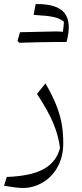

<svg xmlns="http://www.w3.org/2000/svg" viewBox="-20 -673 405 954"><path d="M294.3 37.1C294.3 -1 291 -35.7 284.8 -67.6C278.1 -99.5 268.1 -130.5 255.2 -161.4C242.4 -191.9 225.7 -224.3 205.7 -258.6L163.8 -206.2C200.5 -150.5 228.1 -101.4 245.7 -58.6C263.3 -15.7 273.8 24.8 278.1 62.4C268.6 98.1 251.4 125.7 227.1 146.2C202.9 166.7 172.4 181.4 136.2 190.5C99.5 199.5 59 204.8 13.8 206.2L0 250C14.8 252.4 30.5 254.8 47.1 257.1C63.8 259.5 79 261 92.9 261C128.6 261 161.4 251.9 191.9 233.8C222.4 216.2 247.1 190.5 266.2 156.7C284.8 123.3 294.3 83.3 294.3 37.1ZM292.4 -514.8C285.7 -516.2 272.4 -516.7 252.4 -516.7C232.4 -516.7 174.8 -515.2 79.5 -512.9C76.7 -503.8 72.4 -489.5 66.7 -470C68.6 -467.6 71.4 -464.8 75.7 -460.5C154.3 -462.9 216.7 -464.3 262.4 -464.3H310.5C328.1 -528.1 325.2 -575.7 301.4 -607.1C277.6 -638.6 229.5 -653.8 157.1 -652.9C153.8 -636.7 150.5 -618.6 147.1 -599C190.5 -596.7 222.9 -593.3 243.8 -589C264.8 -584.8 282.9 -576.7 297.6 -565.2C297.1 -551 295.2 -534.3 292.4 -514.8Z"/></svg>

Font: Pinar Light
Style: Regular
Weight: 300
Designer: Amin Abedi
Version: Version 2.00;September 9, 2021;FontCreator 13.0.0.2683 64-bi